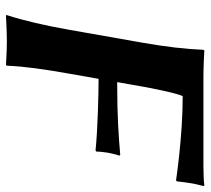

<svg xmlns="http://www.w3.org/2000/svg" viewBox="-50 -638 691 630"><g transform="rotate(90 295.0 -322.5)"><path d="M524.9 -645H228.9C194.9 -645 145.4 -648 145.4 -648L142.9 -645C140.8 -588 132.8 -520 119.6 -445L76.4 -200C63.2 -125 46.7 -54 29.1 0L29.6 3C29.6 3 80.1 0 115.1 0C149.1 0 192.6 3 192.6 3L195.1 0C197.2 -57 207.2 -125 220.4 -200L238.2 -301C286.2 -301 405.7 -298 473.4 -291L477 -294C476.6 -303 479.1 -323 480.7 -332C482.3 -341 486.6 -360 490.2 -369L487.7 -372C427.8 -367 367 -362 249 -362L263.6 -445C266.6 -462 283.6 -553 294.9 -577C428.9 -577 572 -555 572 -555L574.7 -559C575.1 -567 580.1 -601 581.7 -610C583.1 -618 586.4 -631 589.9 -645L588.4 -648C572 -646 548.9 -645 524.9 -645Z"/></g></svg>

Font: Linux Biolinum O 
Style: Bold Italic
Weight: 700
Designer: Philipp H. Poll
Foundry: Philipp H. Poll
Version: Version 1.3.2